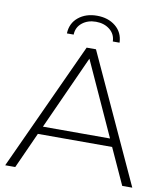

<svg xmlns="http://www.w3.org/2000/svg" viewBox="-94 -957 893 1034"><g transform="rotate(10 352.5 -439.5)"><path d="M555 -197H149L60 0H5L327 -700H378L700 0H645ZM536 -240 352 -644 169 -240ZM209 -757Q211 -813 251.5 -846Q292 -879 353 -879Q414 -879 454.5 -846Q495 -813 497 -757H460Q459 -797 428.5 -821.5Q398 -846 353 -846Q308 -846 277.5 -821.5Q247 -797 246 -757Z"/></g></svg>

Font: Hilab Light
Style: Regular
Weight: 300
Designer: Cristianderson Lima
Foundry: Cristianderson
Version: Version 1.0